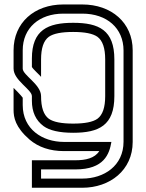

<svg xmlns="http://www.w3.org/2000/svg" viewBox="-20 -687 665 873"><path d="M41.7 -458.3V-375C41.7 -321.8 125 -279.8 125 -250V-229.2C125 -178.1 142.7 -139.6 178.1 -113.5C205.2 -93.8 250 -83.3 312.5 -83.3C430.1 -83.3 500 -116.7 500 -250V-416.7C500 -550 430.1 -583.3 312.5 -583.3C197.6 -583.3 125 -550.8 125 -420.8V-382.3C132.1 -370.4 160.4 -345.9 166.7 -337.5V-416.7C166.7 -467.7 178.1 -502.1 202.1 -519.8C222.9 -534.4 259.4 -541.7 312.5 -541.7C365.6 -541.7 402.1 -534.4 422.9 -519.8C446.9 -502.1 458.3 -467.7 458.3 -416.7V-250C458.3 -199 446.9 -164.6 422.9 -146.9C402.1 -132.3 365.6 -125 312.5 -125C259.4 -125 222.9 -132.3 202.1 -146.9C178.1 -164.6 166.7 -199 166.7 -250C166.7 -303.2 83.3 -345.2 83.3 -375V-458.3C83.3 -560.2 159.1 -625 267.7 -625H354.2C465.8 -625 541.7 -559.1 541.7 -457.3V-42.7C541.7 66.5 453.1 125 354.2 125H166.7V83.3H322.9C453.8 83.3 477.3 13.1 486.5 -41.7H270.8C172.2 -41.7 83.3 -100 83.3 -209.4V-242.7C80.2 -247.9 71.9 -256.2 60.4 -268.8L41.7 -287.5V-187.5C41.7 -153.2 49.4 -108.7 114.6 -52.1C155.2 -17.7 207.3 0 270.8 0H431.3C411 32.4 369.4 41.7 322.9 41.7H125V166.7H354.2C479.3 166.7 583.3 87.3 583.3 -41.7V-458.3C583.3 -584.3 486.1 -666.7 354.2 -666.7H267.7C135.9 -666.7 41.7 -583.3 41.7 -458.3Z"/></svg>

Font: Sportrop
Style: Regular
Weight: 500
Version: Version 0.9